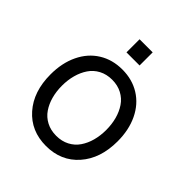

<svg xmlns="http://www.w3.org/2000/svg" viewBox="-202 -858 1001 1001"><g transform="rotate(45 298.5 -357.5)"><path d="M250 -727.3H346.6V-630.7H250ZM51.1 -269.9Q51.1 -354 82 -418.3Q112.9 -482.6 169 -517.6Q225.1 -552.6 298.3 -552.6Q371.4 -552.6 427.6 -517.6Q483.7 -482.6 514.6 -418.3Q545.5 -354 545.5 -269.9Q545.5 -143.1 477.3 -65.9Q409.1 11.4 298.3 11.4Q187.5 11.4 119.3 -65.9Q51.1 -143.1 51.1 -269.9ZM225.7 -80.6Q257.5 -63.9 298.3 -63.9Q339.1 -63.9 370.9 -80.6Q402.7 -97.3 422.2 -126.1Q441.8 -154.8 451.7 -191.4Q461.6 -228 461.6 -269.9Q461.6 -311.8 451.7 -348.5Q441.8 -385.3 422.2 -414.4Q402.7 -443.5 370.9 -460.4Q339.1 -477.3 298.3 -477.3Q257.5 -477.3 225.7 -460.4Q193.9 -443.5 174.4 -414.4Q154.8 -385.3 144.9 -348.5Q134.9 -311.8 134.9 -269.9Q134.9 -228 144.9 -191.4Q154.8 -154.8 174.4 -126.1Q193.9 -97.3 225.7 -80.6Z"/></g></svg>

Font: TID UI
Style: Regular
Weight: 400
Designer: The TID Project Authors
Foundry: Bakken & Bæck
Version: Version 1.001;hotconv 1.0.109;makeotfexe 2.5.65596